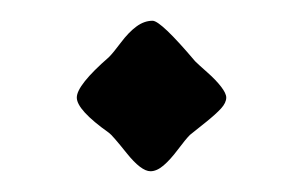

<svg xmlns="http://www.w3.org/2000/svg" viewBox="-20 -149 292 185"><path d="M85 -94Q89 -98 96.5 -108Q104 -118 111.5 -123.5Q119 -129 127 -129Q135 -129 168 -90Q171 -87 179.5 -79.5Q188 -72 193 -65.5Q198 -59 198 -55Q198 -50 193 -44.5Q188 -39 178 -31Q168 -23 163 -19Q159 -15 151.5 -5Q144 5 137.5 10.5Q131 16 125 16Q116 16 102 -1.5Q88 -19 85 -21Q54 -43 54 -55Q54 -67 85 -94Z"/></svg>

Font: OFL Sorts Mill Goudy TT
Style: Regular
Weight: 500
Version: Version 003.000